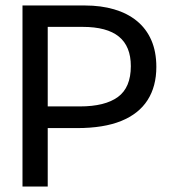

<svg xmlns="http://www.w3.org/2000/svg" viewBox="-20 -680 617 700"><path d="M111 -213V-292H271Q363 -292 410 -326.5Q457 -361 457 -439Q457 -511 413.5 -546.5Q370 -582 281 -582H111V-660H290Q348 -660 396 -646Q444 -632 478.5 -604Q513 -576 531.5 -534Q550 -492 550 -436Q550 -365 518 -315Q486 -265 422 -239Q358 -213 261 -213ZM62 0V-660H154V0Z"/></svg>

Font: Bricolage Grotesque 72pt
Style: Regular
Weight: 400
Version: Version 1.001;gftools[0.9.33.dev8+g029e19f]